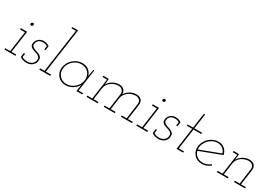

<svg xmlns="http://www.w3.org/2000/svg" viewBox="50 -1721 3877 2699"><g transform="rotate(30 1988.0 -371.0)"><path d="M37 -21 35 0H214L216 -21H139L189 -375H87L84 -354H165L118 -21ZM173 -502Q171 -493 177.5 -486Q184 -479 193 -479Q202 -479 210 -486Q218 -493 220 -502Q221 -512 215 -518.5Q209 -525 200 -525Q191 -525 183 -518.5Q175 -512 173 -502Z M288 -27Q306 -9 337 -0.5Q368 8 398 8Q429 8 454 -2.5Q479 -13 496 -29Q512 -44 520.5 -61.5Q529 -79 531 -102Q534 -135 523 -153.5Q512 -172 491 -183Q471 -195 446 -201.5Q421 -208 401 -218Q380 -227 367.5 -241.5Q355 -256 360 -283Q362 -304 372.5 -318.5Q383 -333 396 -343Q409 -351 427 -355Q445 -359 458 -359Q477 -359 495 -354.5Q513 -350 529 -338L521 -281H541L551 -348Q542 -358 526 -365.5Q510 -373 495 -376Q479 -379 467.5 -379.5Q456 -380 455 -380Q436 -380 416.5 -373.5Q397 -367 381 -354Q365 -341 353 -322.5Q341 -304 338 -279Q334 -248 346 -230.5Q358 -213 378 -204Q399 -194 423.5 -187Q448 -180 469 -171Q489 -161 501 -145Q513 -129 509 -99Q506 -77 496 -61.5Q486 -46 471 -35Q455 -24 438 -18.5Q421 -13 398 -13Q374 -13 350.5 -18.5Q327 -24 310 -37L318 -94H298Z M603 -21 601 0H780L782 -21H696L799 -750H706L703 -729H775L675 -21Z M862 -188Q856 -147 866.5 -112Q877 -77 900 -51Q922 -24 955.5 -9Q989 6 1030 6Q1072 6 1110 -10Q1148 -26 1177 -53Q1191 -65 1202.5 -79.5Q1214 -94 1222 -109Q1220 -94 1217.5 -80Q1215 -66 1213 -51L1205 0H1299L1302 -21H1228L1278 -375H1262Q1258 -348 1252.5 -321Q1247 -294 1243 -267Q1237 -291 1222.5 -312.5Q1208 -334 1188 -350Q1166 -366 1140 -374.5Q1114 -383 1084 -383Q1043 -383 1005.5 -367.5Q968 -352 938 -326Q908 -300 888 -264Q868 -228 862 -188ZM883 -188Q888 -224 905.5 -255.5Q923 -287 950 -311Q977 -335 1010.5 -348.5Q1044 -362 1081 -362Q1117 -362 1147 -348.5Q1177 -335 1198 -311Q1218 -287 1227 -255.5Q1236 -224 1231 -188Q1226 -151 1208 -120Q1190 -89 1163 -66Q1136 -41 1102 -27.5Q1068 -14 1032 -14Q995 -14 966 -27.5Q937 -41 917 -65Q896 -88 887 -119.5Q878 -151 883 -188Z M1929 -21 1927 0H2106L2108 -21H2029L2064 -270Q2070 -320 2043 -351Q2016 -382 1963 -382Q1908 -382 1860.5 -354.5Q1813 -327 1786 -282Q1787 -327 1760 -354.5Q1733 -382 1683 -382Q1626 -382 1578.5 -353Q1531 -324 1504 -277Q1506 -291 1507 -301.5Q1508 -312 1510 -326L1514 -375H1426L1423 -354H1497L1450 -21H1371L1369 0H1548L1550 -21H1471L1498 -216Q1503 -248 1520 -274.5Q1537 -301 1563 -321Q1588 -340 1619.5 -350.5Q1651 -361 1684 -361Q1727 -359 1747.5 -333.5Q1768 -308 1764 -273L1729 -21H1650L1648 0H1827L1829 -21H1750L1778 -222Q1784 -252 1801.5 -277.5Q1819 -303 1845 -322Q1869 -341 1900 -351Q1931 -361 1963 -361Q2006 -359 2026.5 -333.5Q2047 -308 2043 -273L2008 -21Z M2178 -21 2176 0H2355L2357 -21H2280L2330 -375H2228L2225 -354H2306L2259 -21ZM2314 -502Q2312 -493 2318.5 -486Q2325 -479 2334 -479Q2343 -479 2351 -486Q2359 -493 2361 -502Q2362 -512 2356 -518.5Q2350 -525 2341 -525Q2332 -525 2324 -518.5Q2316 -512 2314 -502Z M2429 -27Q2447 -9 2478 -0.5Q2509 8 2539 8Q2570 8 2595 -2.5Q2620 -13 2637 -29Q2653 -44 2661.5 -61.5Q2670 -79 2672 -102Q2675 -135 2664 -153.5Q2653 -172 2632 -183Q2612 -195 2587 -201.5Q2562 -208 2542 -218Q2521 -227 2508.5 -241.5Q2496 -256 2501 -283Q2503 -304 2513.5 -318.5Q2524 -333 2537 -343Q2550 -351 2568 -355Q2586 -359 2599 -359Q2618 -359 2636 -354.5Q2654 -350 2670 -338L2662 -281H2682L2692 -348Q2683 -358 2667 -365.5Q2651 -373 2636 -376Q2620 -379 2608.5 -379.5Q2597 -380 2596 -380Q2577 -380 2557.5 -373.5Q2538 -367 2522 -354Q2506 -341 2494 -322.5Q2482 -304 2479 -279Q2475 -248 2487 -230.5Q2499 -213 2519 -204Q2540 -194 2564.5 -187Q2589 -180 2610 -171Q2630 -161 2642 -145Q2654 -129 2650 -99Q2647 -77 2637 -61.5Q2627 -46 2612 -35Q2596 -24 2579 -18.5Q2562 -13 2539 -13Q2515 -13 2491.5 -18.5Q2468 -24 2451 -37L2459 -94H2439Z M2916 -619 2882 -375H2794L2791 -354H2880L2830 0H2937L2939 -21H2854L2901 -354H3025L3028 -375H2903L2937 -619Z M3292 -362Q3339 -362 3373.5 -335.5Q3408 -309 3421 -266Q3339 -235 3257.5 -204Q3176 -173 3093 -141Q3088 -182 3102.5 -222Q3117 -262 3144 -293Q3172 -324 3210.5 -343Q3249 -362 3292 -362ZM3447 -255Q3441 -282 3428.5 -305Q3416 -328 3398 -344Q3378 -363 3351.5 -373Q3325 -383 3295 -383Q3254 -383 3216.5 -367.5Q3179 -352 3149 -326Q3119 -300 3099 -264Q3079 -228 3073 -188Q3067 -147 3077.5 -112Q3088 -77 3111 -50Q3133 -24 3166.5 -9Q3200 6 3241 6Q3280 6 3315 -8Q3350 -22 3380 -46Q3377 -50 3374 -54Q3371 -58 3368 -62Q3343 -40 3310 -27Q3277 -14 3243 -14Q3187 -14 3148.5 -44Q3110 -74 3097 -122Q3185 -156 3272 -188.5Q3359 -221 3447 -255Z M3764 -21 3762 0H3941L3943 -21H3864L3899 -270Q3905 -320 3878 -351Q3851 -382 3797 -382Q3741 -382 3693 -353Q3645 -324 3618 -277Q3620 -291 3621 -301.5Q3622 -312 3624 -326L3628 -375H3540L3537 -354H3611L3564 -21H3485L3483 0H3662L3664 -21H3585L3612 -216Q3617 -248 3634 -274.5Q3651 -301 3677 -321Q3702 -340 3733.5 -350.5Q3765 -361 3798 -361Q3841 -359 3861.5 -333.5Q3882 -308 3878 -273L3843 -21Z"/></g></svg>

Font: Josefin Slab ExtraLight
Style: Italic
Weight: 250
Italic angle: -12°
Designer: Santiago Orozco
Foundry: Typemade
Version: Version 2.100